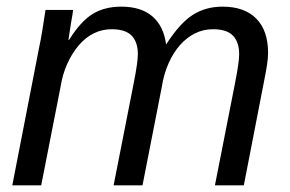

<svg xmlns="http://www.w3.org/2000/svg" viewBox="-20 -558 873 578"><path d="M322 0 383 -310Q395 -371 395 -395Q395 -431 376.5 -450.5Q358 -470 316 -470Q287 -470 262 -457.5Q237 -445 217 -421.5Q197 -398 182.5 -366Q168 -334 162 -295L104 0H17L98 -416Q103 -439 107.5 -467Q112 -495 117 -528H200Q200 -523 194 -490L186 -438H188Q223 -494 259 -516Q295 -538 345 -538Q405 -538 439 -508.5Q473 -479 480 -424Q521 -488 560 -513Q599 -538 650 -538Q716 -538 751.5 -502Q787 -466 787 -399Q787 -383 784 -363.5Q781 -344 776 -319L714 0H627L688 -310Q700 -371 700 -395Q700 -431 681.5 -450.5Q663 -470 621 -470Q592 -470 567 -457.5Q542 -445 522 -422.5Q502 -400 487.5 -367.5Q473 -335 467 -296L409 0Z"/></svg>

Font: Libra Sans Modern
Style: Italic
Weight: 400
Italic angle: -12°
Foundry: Stefan Peev, Context Ltd
Version: Version 1.000